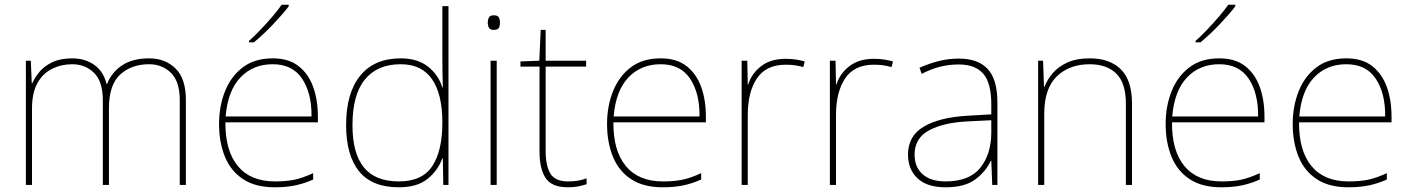

<svg xmlns="http://www.w3.org/2000/svg" viewBox="-20 -786 5995 816"><path d="M614 -538Q682 -538 726 -495Q770 -452 770 -361V0H744V-360Q744 -440 706.5 -476.5Q669 -513 614 -513Q539 -513 491 -469.5Q443 -426 443 -325V0H417V-360Q417 -440 379.5 -476.5Q342 -513 287 -513Q241 -513 202 -494Q163 -475 139.5 -433.5Q116 -392 116 -325V0H90V-528H111L115 -432H117Q128 -457 148 -481Q168 -505 202 -521.5Q236 -538 287 -538Q342 -538 381 -510Q420 -482 433 -429H435Q454 -478 498.5 -508Q543 -538 614 -538Z M1139 -538Q1207 -538 1249 -505Q1291 -472 1311 -416.5Q1331 -361 1331 -291V-266H938Q937 -145 991 -80Q1045 -15 1148 -15Q1196 -15 1230.5 -22Q1265 -29 1311 -50V-23Q1273 -6 1234.5 2Q1196 10 1148 10Q1065 10 1012.5 -25Q960 -60 935.5 -121Q911 -182 911 -259Q911 -334 936 -397.5Q961 -461 1011.5 -499.5Q1062 -538 1139 -538ZM1139 -513Q1055 -513 1001.5 -456.5Q948 -400 939 -291H1304Q1305 -390 1264 -451.5Q1223 -513 1139 -513ZM1207 -766V-759Q1181 -725 1140 -682Q1099 -639 1059 -606H1038V-612Q1061 -632 1087.5 -660Q1114 -688 1138.5 -716.5Q1163 -745 1177 -766Z M1675 10Q1561 10 1506 -58Q1451 -126 1451 -254Q1451 -391 1511 -464.5Q1571 -538 1683 -538Q1755 -538 1799.5 -502.5Q1844 -467 1860 -414H1862Q1861 -448 1860.5 -480Q1860 -512 1860 -543V-760H1886V0H1864L1862 -113H1860Q1842 -63 1798 -26.5Q1754 10 1675 10ZM1675 -15Q1775 -15 1817.5 -80.5Q1860 -146 1860 -263V-266Q1860 -386 1816 -449.5Q1772 -513 1683 -513Q1584 -513 1531 -448.5Q1478 -384 1478 -254Q1478 -134 1526.5 -74.5Q1575 -15 1675 -15Z M2078 -721Q2096 -721 2100.5 -711.5Q2105 -702 2105 -690Q2105 -677 2100.5 -668Q2096 -659 2078 -659Q2063 -659 2058 -668Q2053 -677 2053 -690Q2053 -702 2058 -711.5Q2063 -721 2078 -721ZM2091 -528V0H2065V-528Z M2394 -15Q2419 -15 2438 -18.5Q2457 -22 2473 -28V-3Q2457 2 2438.5 6Q2420 10 2394 10Q2324 10 2298.5 -30Q2273 -70 2273 -140V-503H2192V-525L2272 -528L2278 -659H2299V-528H2471V-503H2299V-143Q2299 -82 2319 -48.5Q2339 -15 2394 -15Z M2788 -538Q2856 -538 2898 -505Q2940 -472 2960 -416.5Q2980 -361 2980 -291V-266H2587Q2586 -145 2640 -80Q2694 -15 2797 -15Q2845 -15 2879.5 -22Q2914 -29 2960 -50V-23Q2922 -6 2883.5 2Q2845 10 2797 10Q2714 10 2661.5 -25Q2609 -60 2584.5 -121Q2560 -182 2560 -259Q2560 -334 2585 -397.5Q2610 -461 2660.5 -499.5Q2711 -538 2788 -538ZM2788 -513Q2704 -513 2650.5 -456.5Q2597 -400 2588 -291H2953Q2954 -390 2913 -451.5Q2872 -513 2788 -513Z M3319 -536Q3343 -536 3362.5 -533Q3382 -530 3400 -525L3394 -501Q3375 -506 3358.5 -508.5Q3342 -511 3319 -511Q3236 -511 3197 -453Q3158 -395 3158 -297V0H3132V-528H3156L3158 -427H3160Q3174 -473 3214.5 -504.5Q3255 -536 3319 -536Z M3694 -536Q3718 -536 3737.5 -533Q3757 -530 3775 -525L3769 -501Q3750 -506 3733.5 -508.5Q3717 -511 3694 -511Q3611 -511 3572 -453Q3533 -395 3533 -297V0H3507V-528H3531L3533 -427H3535Q3549 -473 3589.5 -504.5Q3630 -536 3694 -536Z M4055 -537Q4137 -537 4178 -492.5Q4219 -448 4219 -350V0H4197L4193 -103H4191Q4170 -57 4125 -23.5Q4080 10 3999 10Q3920 10 3879.5 -28Q3839 -66 3839 -129Q3839 -208 3905.5 -247.5Q3972 -287 4090 -294L4193 -300V-343Q4193 -433 4159 -472.5Q4125 -512 4055 -512Q4015 -512 3977.5 -503Q3940 -494 3897 -472L3888 -498Q3928 -516 3969.5 -526.5Q4011 -537 4055 -537ZM4092 -270Q3990 -265 3928.5 -232Q3867 -199 3867 -129Q3867 -76 3901 -45.5Q3935 -15 3999 -15Q4099 -15 4145.5 -72Q4192 -129 4193 -220V-275Z M4611 -538Q4697 -538 4744 -491Q4791 -444 4791 -346V0H4765V-345Q4765 -433 4724.5 -473Q4684 -513 4611 -513Q4525 -513 4471.5 -461.5Q4418 -410 4418 -302V0H4392V-528H4413L4417 -417H4419Q4431 -448 4454.5 -475.5Q4478 -503 4516.5 -520.5Q4555 -538 4611 -538Z M5162 -538Q5230 -538 5272 -505Q5314 -472 5334 -416.5Q5354 -361 5354 -291V-266H4961Q4960 -145 5014 -80Q5068 -15 5171 -15Q5219 -15 5253.5 -22Q5288 -29 5334 -50V-23Q5296 -6 5257.5 2Q5219 10 5171 10Q5088 10 5035.5 -25Q4983 -60 4958.5 -121Q4934 -182 4934 -259Q4934 -334 4959 -397.5Q4984 -461 5034.5 -499.5Q5085 -538 5162 -538ZM5162 -513Q5078 -513 5024.5 -456.5Q4971 -400 4962 -291H5327Q5328 -390 5287 -451.5Q5246 -513 5162 -513ZM5230 -766V-759Q5204 -725 5163 -682Q5122 -639 5082 -606H5061V-612Q5084 -632 5110.5 -660Q5137 -688 5161.5 -716.5Q5186 -745 5200 -766Z M5702 -538Q5770 -538 5812 -505Q5854 -472 5874 -416.5Q5894 -361 5894 -291V-266H5501Q5500 -145 5554 -80Q5608 -15 5711 -15Q5759 -15 5793.5 -22Q5828 -29 5874 -50V-23Q5836 -6 5797.5 2Q5759 10 5711 10Q5628 10 5575.5 -25Q5523 -60 5498.5 -121Q5474 -182 5474 -259Q5474 -334 5499 -397.5Q5524 -461 5574.5 -499.5Q5625 -538 5702 -538ZM5702 -513Q5618 -513 5564.5 -456.5Q5511 -400 5502 -291H5867Q5868 -390 5827 -451.5Q5786 -513 5702 -513Z"/></svg>

Font: Noto Sans Cherokee Thin
Style: Regular
Weight: 100
Designer: Monotype Design Team
Foundry: Monotype Imaging Inc.
Version: Version 2.001; ttfautohint (v1.8.4.7-5d5b)